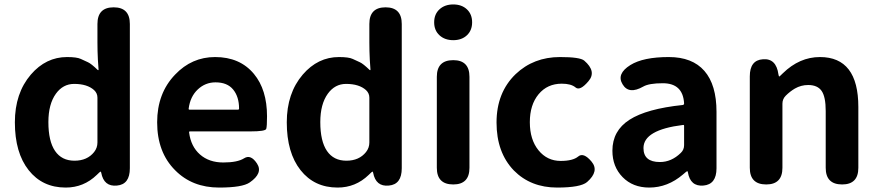

<svg xmlns="http://www.w3.org/2000/svg" viewBox="-20 -831 3960 865"><path d="M276 14Q171 14 109 -64.5Q47 -143 47 -280Q47 -411 119 -495Q187 -574 282 -574Q326 -574 344 -565.5Q362 -557 376.5 -550.5Q391 -544 420 -516Q424 -513 424 -518L421 -562Q419 -601 419 -640V-723Q419 -798 492 -798Q565 -798 565 -723V-73Q565 0 507 5Q448 11 436 -53Q435 -58 433 -58Q431 -58 416 -43Q357 14 276 14ZM404 -146Q419 -165 419 -189V-391Q419 -411 404 -425Q373 -453 314 -453Q264 -453 232 -409Q198 -362 198 -281Q198 -195 228 -151Q258 -107 315.5 -107Q373 -107 404 -146Z M967 14Q846 14 769 -64Q688 -145 688 -280Q688 -411 769 -495Q844 -574 949 -574Q1061 -574 1124 -498Q1183 -427 1183 -307Q1183 -262 1179.5 -250.5Q1176 -239 1108 -239H836Q831 -239 832 -234Q840 -171 881 -135Q922 -99 986 -99Q1050 -99 1080 -118Q1110 -137 1138 -94Q1166 -51 1105 -9Q1072 14 967 14ZM830 -342Q829 -337 834 -337H1052Q1057 -337 1057 -342Q1057 -395 1030.5 -427.5Q1004 -460 951 -460Q905 -460 871 -428Q837 -396 830 -342Z M1501 14Q1396 14 1334 -64.5Q1272 -143 1272 -280Q1272 -411 1344 -495Q1412 -574 1507 -574Q1551 -574 1569 -565.5Q1587 -557 1601.5 -550.5Q1616 -544 1645 -516Q1649 -513 1649 -518L1646 -562Q1644 -601 1644 -640V-723Q1644 -798 1717 -798Q1790 -798 1790 -723V-73Q1790 0 1732 5Q1673 11 1661 -53Q1660 -58 1658 -58Q1656 -58 1641 -43Q1582 14 1501 14ZM1629 -146Q1644 -165 1644 -189V-391Q1644 -411 1629 -425Q1598 -453 1539 -453Q1489 -453 1457 -409Q1423 -362 1423 -281Q1423 -195 1453 -151Q1483 -107 1540.5 -107Q1598 -107 1629 -146Z M2022 0Q1948 0 1948 -75V-485Q1948 -560 2022 -560Q2095 -560 2095 -485V-75Q2095 0 2022 0ZM2022 -650Q1984 -650 1960 -672Q1936 -694 1936 -730.5Q1936 -767 1960 -789Q1984 -811 2022 -811Q2060 -811 2083.5 -789Q2107 -767 2107 -730.5Q2107 -694 2083.5 -672Q2060 -650 2022 -650Z M2490 14Q2371 14 2295 -63Q2217 -144 2217 -279Q2217 -414 2303 -497Q2384 -574 2503 -574Q2593 -574 2612 -558Q2669 -509 2631 -465Q2593 -420 2573 -437Q2553 -454 2511 -454Q2446 -454 2406.5 -406.5Q2367 -359 2367 -280.5Q2367 -202 2406 -154Q2445 -106 2506 -106Q2561 -106 2585 -126Q2609 -146 2645 -103Q2681 -60 2625 -11Q2596 14 2490 14Z M2905 14Q2831 14 2785 -33Q2739 -80 2739 -152Q2739 -242 2816 -291.5Q2893 -341 3056 -358Q3062 -359 3062 -365Q3057 -456 2966 -456Q2904 -456 2878 -441Q2813 -404 2785 -451Q2756 -498 2820 -538Q2878 -574 2993 -574Q3099 -574 3153.5 -511.5Q3208 -449 3208 -327V-73Q3208 0 3149 5Q3090 10 3079 -55Q3078 -60 3076 -60Q3074 -60 3057 -45Q2988 14 2905 14ZM2953 -101Q3005 -101 3047 -142Q3062 -156 3062 -177V-264Q3062 -269 3057 -268Q2879 -246 2879 -164Q2879 -101 2953 -101Z M3432 0Q3358 0 3358 -75V-487Q3358 -560 3417 -564Q3477 -569 3487 -496Q3489 -486 3490.5 -486Q3492 -486 3507 -501Q3582 -574 3674 -574Q3847 -574 3847 -349V-75Q3847 0 3774 0Q3700 0 3700 -75V-331Q3700 -395 3681.5 -421.5Q3663 -448 3621 -448Q3589 -448 3561 -432Q3539 -419 3520 -400Q3505 -385 3505 -364V-75Q3505 0 3432 0Z"/></svg>

Font: Resource Han Rounded KR
Style: Bold
Weight: 700
Designer: Cyano Hao (round all glyphs); Ryoko NISHIZUKA 西塚涼子 (kana, bopomofo & ideographs); Paul D. Hunt (Latin, Greek & Cyrillic)
Foundry: Cyano Hao
Version: 0.990